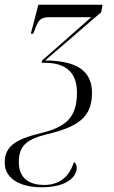

<svg xmlns="http://www.w3.org/2000/svg" viewBox="-71 -556 483 816"><path d="M106 240C208 240 255 199 255 156C255 145 249 135 243 133C223 197 180 230 117 230C52 230 9 201 9 133C9 67 38 37 127 15C257 -16 320 -55 320 -161C320 -250 263 -298 121 -299L359 -504L365 -536H92L60 -413H70L76 -427C93 -477 104 -483 145 -483H317L108 -299L106 -289H120C217 -289 256 -240 256 -163C256 -69 221 -19 109 8C-1 35 -51 62 -51 136C-51 199 9 240 106 240Z"/></svg>

Font: Noto Serif Display SemiCondensed Light
Style: Italic
Weight: 300
Width: 4
Italic angle: -12°
Designer: Monotype Design Team
Foundry: Monotype Imaging Inc.
Version: Version 2.009